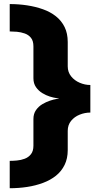

<svg xmlns="http://www.w3.org/2000/svg" viewBox="-20 -740 503 968"><path d="M29 209Q74 209 116.8 202.5Q159.5 196 197 182Q234.5 168 262.2 145.8Q290 123.5 305.8 91.2Q321.5 59 321.5 17V-80.5Q321.5 -110 338.5 -130.8Q355.5 -151.5 381.8 -162Q408 -172.5 435.5 -172.5V-311.5Q408 -311.5 381.8 -322.8Q355.5 -334 338.5 -355.2Q321.5 -376.5 321.5 -405.5V-528Q321.5 -571.5 305.8 -603.5Q290 -635.5 262 -657.8Q234 -680 196.8 -693.2Q159.5 -706.5 116.8 -713Q74 -719.5 29 -719.5V-581.5Q45 -581.5 65.2 -579.8Q85.5 -578 104.8 -571.2Q124 -564.5 136.2 -549.2Q148.5 -534 148.5 -506V-345.5Q148.5 -319 161.5 -300.5Q174.5 -282 193.5 -270.5Q212.5 -259 231.2 -253.2Q250 -247.5 263.8 -245.5Q277.5 -243.5 278 -242.5Q277.5 -243 263.8 -240.8Q250 -238.5 231.2 -232.2Q212.5 -226 193.5 -214.8Q174.5 -203.5 161.5 -185Q148.5 -166.5 148.5 -140V-5.5Q148.5 21.5 136.2 37.2Q124 53 104.8 60.2Q85.5 67.5 65.2 69.2Q45 71 29 71Z"/></svg>

Font: Anybody SemiExpanded ExtraBold
Style: Regular
Weight: 800
Width: 6
Version: Version 1.113;gftools[0.9.25]